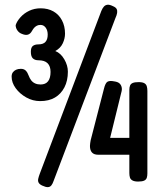

<svg xmlns="http://www.w3.org/2000/svg" viewBox="-20 -755 677 809"><path d="M158 27Q147 22 143 15Q139 8 141 -1.5Q143 -11 148 -24L407 -709Q412 -721 418 -727.5Q424 -734 433 -735Q442 -736 456 -729Q468 -724 471.5 -717Q475 -710 473.5 -700.5Q472 -691 466 -678L206 7Q202 19 196.5 26Q191 33 182 33.5Q173 34 158 27ZM149 -329Q118 -329 90.5 -344.5Q63 -360 46 -383.5Q29 -407 29 -432Q29 -443 34 -450Q39 -457 47.5 -461Q56 -465 68 -465Q81 -465 88.5 -457.5Q96 -450 101 -436Q105 -425 111.5 -416.5Q118 -408 128 -403.5Q138 -399 151 -399Q172 -399 182.5 -412.5Q193 -426 193 -452Q193 -476 180.5 -488.5Q168 -501 142 -501Q127 -501 118.5 -509Q110 -517 110 -537Q110 -555 118.5 -561.5Q127 -568 142 -568Q162 -568 171.5 -578.5Q181 -589 181 -609Q181 -627 172.5 -638.5Q164 -650 151 -650Q142 -650 136 -647Q130 -644 125 -639Q120 -634 115 -625Q108 -612 97.5 -609Q87 -606 73 -612Q61 -616 53.5 -626.5Q46 -637 46 -649Q51 -665 66 -682Q81 -699 103 -709.5Q125 -720 151 -720Q182 -720 205 -707Q228 -694 241 -669.5Q254 -645 254 -613Q254 -593 244.5 -572.5Q235 -552 213 -540Q236 -531 251 -505Q266 -479 266 -453Q266 -415 251.5 -387Q237 -359 211.5 -344Q186 -329 149 -329ZM562 10Q547 10 538.5 5.5Q530 1 527.5 -7Q525 -15 525 -26V-103H394Q376 -103 367.5 -112.5Q359 -122 359 -140Q359 -146 360 -151.5Q361 -157 362 -164L418 -381Q424 -406 433.5 -411Q443 -416 462 -412Q476 -410 483 -404Q490 -398 492.5 -388Q495 -378 491 -365L444 -174H525V-377Q525 -387 528 -394.5Q531 -402 539.5 -405.5Q548 -409 564 -409Q580 -409 588 -404.5Q596 -400 598.5 -391.5Q601 -383 601 -372V-24Q601 -14 598.5 -6Q596 2 587.5 6Q579 10 562 10Z"/></svg>

Font: Fredoka Condensed
Style: Regular
Weight: 400
Width: 3
Designer: Ben Nathan
Foundry: Milena B. Brandão, Ben Nathan
Version: Version 2.001